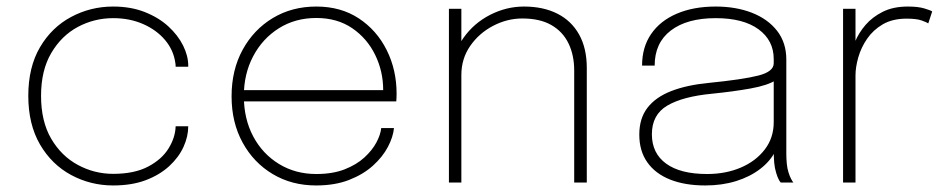

<svg xmlns="http://www.w3.org/2000/svg" viewBox="-20 -558 2890 587"><path d="M326 9Q257 9 197.5 -23Q138 -55 102.2 -116.5Q66.5 -178 66.5 -265Q66.5 -352.5 102.2 -413.5Q138 -474.5 197.5 -506.2Q257 -538 326 -538Q380 -538 422.5 -521.2Q465 -504.5 494.5 -477.5Q524 -450.5 539.8 -418.8Q555.5 -387 555.5 -357.5Q555.5 -357 555.5 -356Q555.5 -355 555.5 -354H517Q517 -356.5 516.8 -359.8Q516.5 -363 516 -366Q510.5 -405 484.5 -435.8Q458.5 -466.5 417.5 -484.5Q376.5 -502.5 326 -502.5Q268.5 -502.5 218.2 -475.8Q168 -449 136.8 -396Q105.5 -343 105.5 -265Q105.5 -187 136.5 -134Q167.5 -81 218 -53.8Q268.5 -26.5 326 -26.5Q390.5 -26.5 432.5 -48.5Q474.5 -70.5 495.2 -104Q516 -137.5 517 -172H555.5Q555.5 -140.5 541 -108.8Q526.5 -77 497.5 -50.2Q468.5 -23.5 425.8 -7.2Q383 9 326 9Z M711.5 -248V-282.5H1161L1151.5 -273.5Q1151.5 -276.5 1151.5 -278.5Q1151.5 -280.5 1151.5 -282.5Q1151.5 -340 1127 -390.2Q1102.5 -440.5 1056.8 -471.8Q1011 -503 947 -503Q882.5 -503 832.5 -471.5Q782.5 -440 754 -386Q725.5 -332 725.5 -264.5Q725.5 -195 754 -141.2Q782.5 -87.5 832.8 -56.8Q883 -26 947 -26Q997 -26 1033.5 -40.2Q1070 -54.5 1094 -76.5Q1118 -98.5 1130.8 -122.5Q1143.5 -146.5 1145.5 -166.5H1184.5Q1182 -139.5 1166 -109Q1150 -78.5 1120.5 -51.8Q1091 -25 1047.5 -8Q1004 9 946.5 9Q872 9 813.8 -25.8Q755.5 -60.5 721.8 -122Q688 -183.5 688 -263.5Q688 -344 721.8 -405.8Q755.5 -467.5 814 -502.8Q872.5 -538 947 -538Q1022 -538 1077 -501.8Q1132 -465.5 1162.2 -405Q1192.5 -344.5 1192.5 -271.5Q1192.5 -266.5 1192.2 -259Q1192 -251.5 1191.5 -248Z M1735.5 0V-273.5Q1735.5 -299.5 1735.5 -314Q1735.5 -328.5 1735.5 -342.5Q1735.5 -389.5 1718 -425.5Q1700.5 -461.5 1665.5 -481.5Q1630.5 -501.5 1577 -501.5Q1530.5 -501.5 1487.5 -479Q1444.5 -456.5 1417.5 -417.5Q1390.5 -378.5 1390.5 -328.5L1365 -338.5Q1365 -397 1396.8 -442Q1428.5 -487 1478.2 -512.5Q1528 -538 1582 -538Q1641 -538 1684 -516.2Q1727 -494.5 1750.5 -452.5Q1774 -410.5 1774 -350Q1774 -330.5 1774 -308Q1774 -285.5 1774 -270V0ZM1352.5 0V-531H1390.5V0Z M2136.5 9Q2074 9 2028.8 -9Q1983.5 -27 1959 -61.8Q1934.5 -96.5 1934.5 -146.5Q1934.5 -196 1959.5 -228.5Q1984.5 -261 2032 -279.5Q2079.5 -298 2146.5 -304.5Q2251.5 -315 2298.5 -327Q2345.5 -339 2345.5 -364.5Q2345.5 -368 2345.5 -371.2Q2345.5 -374.5 2345.5 -377.5Q2345.5 -434.5 2299 -468.5Q2252.5 -502.5 2168 -502.5Q2080.5 -502.5 2031 -464.8Q1981.5 -427 1981.5 -357.5H1943Q1943 -414 1970.8 -454.2Q1998.5 -494.5 2049.2 -516.2Q2100 -538 2168 -538Q2230 -538 2278.8 -519Q2327.5 -500 2355.8 -463.8Q2384 -427.5 2384 -376Q2384 -366 2384 -355.5Q2384 -345 2384 -335V-88Q2384 -72 2385.5 -57.2Q2387 -42.5 2390.5 -31.5Q2394.5 -18.5 2398.8 -10.8Q2403 -3 2405.5 0H2367Q2364.5 -2 2360.5 -9.8Q2356.5 -17.5 2353 -29.5Q2348.5 -44 2347 -60.2Q2345.5 -76.5 2345.5 -103.5L2351.5 -98Q2336 -66 2304.5 -41.8Q2273 -17.5 2230 -4.2Q2187 9 2136.5 9ZM2142 -26Q2198.5 -26 2244.5 -45.5Q2290.5 -65 2318 -100.8Q2345.5 -136.5 2345.5 -184.5V-328L2353 -313.5Q2327.5 -297 2274.8 -287.5Q2222 -278 2157 -271.5Q2067.5 -263 2020.2 -235.2Q1973 -207.5 1973 -147.5Q1973 -89.5 2016.5 -57.8Q2060 -26 2142 -26Z M2557.5 0V-531H2595.5V-381.5L2580 -384.5Q2583.5 -405 2594.5 -431.2Q2605.5 -457.5 2626.2 -481.8Q2647 -506 2679 -522Q2711 -538 2755.5 -538Q2787 -538 2806 -532.2Q2825 -526.5 2830 -523L2818 -486.5Q2813 -490 2797.5 -495.5Q2782 -501 2751.5 -501Q2709 -501 2679.2 -483.8Q2649.5 -466.5 2631 -439.5Q2612.5 -412.5 2604 -382.5Q2595.5 -352.5 2595.5 -327.5V0Z"/></svg>

Font: Epilogue ExtraLight
Style: Regular
Weight: 250
Designer: Tyler Finck
Foundry: Etcetera Type Co
Version: Version 2.112